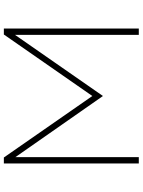

<svg xmlns="http://www.w3.org/2000/svg" viewBox="108 -848 740 996"><g transform="rotate(-90 478.0 -350.0)"><path d="M128 0H161V-640L478 -186L795 -642V0H828V-700H797L478 -241L159 -700H128Z"/></g></svg>

Font: Chess Sans ExtraLight
Style: Regular
Weight: 275
Designer: Wolf Bōese
Foundry: Wolf Bōese
Version: Version 7.223;Glyphs 3.3 (3306)